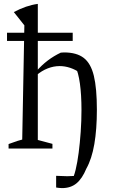

<svg xmlns="http://www.w3.org/2000/svg" viewBox="-20 -762 586 985"><path d="M298 203Q289 203 282.5 202Q276 201 268 200V140Q282 140 296 141Q310 142 325 142Q338 142 352 141Q366 140 380 140L348 163Q359 146 368 109Q377 72 383.5 22Q390 -28 394 -85Q398 -142 398 -198Q398 -275 390 -333Q382 -391 366 -422L391 -388Q367 -405 340 -414Q313 -423 286 -423Q255 -423 224.5 -411Q194 -399 167 -376L166 -396Q194 -428 225 -451.5Q256 -475 292 -492Q297 -492 301 -492.5Q305 -493 309 -493Q373 -493 409.5 -465Q446 -437 461.5 -373Q477 -309 477 -199Q477 -99 464 -23Q451 53 423 103Q402 154 372.5 178.5Q343 203 298 203ZM24 0V-23Q57 -35 69.5 -39Q82 -43 94 -46L105 -632L51 -700Q114 -734 174 -742V-44L249 -24V0ZM16 -552V-594H353V-552Z"/></svg>

Font: Piazzolla 24pt
Style: Regular
Weight: 400
Designer: Juan Pablo del Peral
Foundry: Huerta Tipografica
Version: Version 2.005